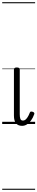

<svg xmlns="http://www.w3.org/2000/svg" viewBox="-20 -1130 340 1750"><path d="M181 17Q145 17 126 -6Q107 -29 107 -76V-496Q107 -506 113.5 -510.5Q120 -515 133 -515Q147 -515 153.5 -510.5Q160 -506 160 -496V-89Q160 -63 165.5 -47Q171 -31 190 -31Q201 -31 211 -38.5Q221 -46 231.5 -62Q242 -78 252 -104Q255 -112 262 -113Q269 -114 278 -111Q288 -108 291.5 -101.5Q295 -95 292 -89Q280 -55 262.5 -31.5Q245 -8 224.5 4.5Q204 17 181 17ZM0 590H300V600H0ZM0 -20H300V0H0ZM0 -505H300V-500H0ZM0 -1110H300V-1100H0Z"/></svg>

Font: Playwrite FR Moderne Guides
Style: Regular
Weight: 400
Designer: Veronika Burian, José Scaglione
Foundry: TypeTogether
Version: Version 1.003